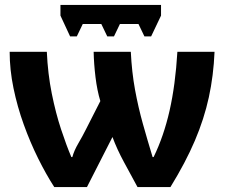

<svg xmlns="http://www.w3.org/2000/svg" viewBox="-20 -755 925 775"><path d="M630 -735V-692L590 -608H563L539 -658H464L440 -608H413L389 -658H314L290 -608H263L224 -692V-735ZM846 -546Q842 -450 823 -362.5Q804 -275 766.5 -187Q729 -99 668 0H535Q509 -48 480.5 -100.5Q452 -153 434 -202L331 0H199Q166 -51 134 -115.5Q102 -180 76 -252Q50 -324 34.5 -399Q19 -474 19 -546H169Q173 -457 189 -377.5Q205 -298 226.5 -233Q248 -168 268 -121H272Q279 -147 296 -176Q313 -205 327 -233L385 -347Q372 -390 365.5 -443.5Q359 -497 358 -546H508Q512 -464 525 -393Q538 -322 556.5 -256Q575 -190 596 -121H600Q641 -205 664.5 -308.5Q688 -412 696 -546Z"/></svg>

Font: RS Noto Sans
Style: Bold
Weight: 700
Designer: Monotype Design Team
Foundry: Monotype Imaging Inc.
Version: Version 3.10